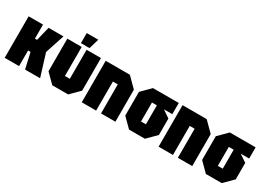

<svg xmlns="http://www.w3.org/2000/svg" viewBox="-1 -1487 3116 2244"><g transform="rotate(30 1557.0 -365.0)"><path d="M32 0V-560H226V-371H255L301 -560H502L417 -301L510 0H307L259 -211H226V0Z M1008 -560V-120L888 0H674L554 -120V-560H748V-168H814V-560ZM718 -594V-730H874L834 -594Z M1072 0V-560H1398L1526 -432V0H1332V-392H1266V0Z M1590 -120V-440L1710 -560H2058V-409H1945L2044 -342V-120L1924 0H1710ZM1784 -152H1850V-408H1784Z M2109 0V-560H2435L2563 -432V0H2369V-392H2303V0Z M2627 -120V-440L2747 -560H3095V-409H2982L3081 -342V-120L2961 0H2747ZM2821 -152H2887V-408H2821Z"/></g></svg>

Font: Tektur Condensed ExtraBold
Style: Regular
Weight: 800
Width: 3
Designer: Adam Jagosz
Foundry: Adam Jagosz
Version: Version 1.005;gftools[0.9.30]